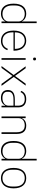

<svg xmlns="http://www.w3.org/2000/svg" viewBox="1605 -2385 792 4042"><g transform="rotate(90 2001.0 -364.0)"><path d="M432 -79H429C406 -31 353 12 268 12C135 12 57 -79 57 -254C57 -429 135 -520 268 -520C353 -520 406 -478 429 -429H432V-740H467V0H432ZM273 -20C316 -20 356 -32 385 -55C413 -78 432 -109 432 -148V-362C432 -399 413 -432 385 -454C356 -476 316 -489 273 -489C160 -489 95 -410 95 -283V-225C95 -98 160 -20 273 -20Z M842 12C707 12 624 -81 624 -254C624 -426 705 -520 838 -520C901 -520 953 -495 990 -451C1026 -407 1047 -344 1047 -268V-252H661V-225C661 -162 677 -111 709 -75C740 -39 785 -19 842 -19C923 -19 978 -58 1009 -135L1036 -120C1005 -40 939 12 842 12ZM838 -489C782 -489 739 -469 708 -433C677 -397 661 -345 661 -284V-280H1009V-286C1009 -347 992 -398 962 -434C932 -469 889 -489 838 -489Z M1222 -665C1201 -665 1192 -676 1192 -691V-700C1192 -715 1200 -726 1221 -726C1242 -726 1251 -715 1251 -700V-691C1251 -676 1243 -665 1222 -665ZM1204 -508H1239V0H1204Z M1370 0 1559 -256 1376 -508H1417L1578 -285H1580L1742 -508H1782L1599 -258L1787 0H1746L1580 -229H1578L1410 0Z M2067 -520C1972 -520 1921 -479 1893 -416L1918 -399C1945 -459 1995 -489 2066 -489C2158 -489 2205 -444 2205 -348V-280H2072C1999 -280 1950 -266 1919 -240C1887 -214 1875 -177 1875 -133C1875 -41 1935 12 2040 12C2128 12 2178 -27 2202 -79H2206V0H2240V-352C2240 -460 2180 -520 2067 -520ZM2205 -148C2205 -105 2186 -73 2157 -52C2128 -31 2087 -19 2043 -19C1966 -19 1912 -53 1912 -120V-148C1912 -211 1960 -252 2072 -252H2205V-148Z M2432 0V-508H2467V-430H2470C2490 -479 2538 -520 2626 -520C2738 -520 2799 -453 2799 -326V0H2764V-320C2764 -437 2713 -489 2618 -489C2579 -489 2541 -478 2513 -457C2485 -436 2467 -404 2467 -361V0Z M3323 -79H3320C3297 -31 3244 12 3159 12C3026 12 2948 -79 2948 -254C2948 -429 3026 -520 3159 -520C3244 -520 3297 -478 3320 -429H3323V-740H3358V0H3323ZM3164 -20C3207 -20 3247 -32 3276 -55C3304 -78 3323 -109 3323 -148V-362C3323 -399 3304 -432 3276 -454C3247 -476 3207 -489 3164 -489C3051 -489 2986 -410 2986 -283V-225C2986 -98 3051 -20 3164 -20Z M3730 12C3597 12 3515 -81 3515 -254C3515 -429 3597 -520 3730 -520C3863 -520 3945 -429 3945 -254C3945 -81 3863 12 3730 12ZM3730 -19C3843 -19 3907 -98 3907 -227V-281C3907 -412 3843 -489 3730 -489C3617 -489 3553 -412 3553 -281V-227C3553 -98 3617 -19 3730 -19Z"/></g></svg>

Font: Plexus Sans ExtraLight
Style: Regular
Weight: 250
Version: Version 2.001;PS 002.001;hotconv 1.0.70;makeotf.lib2.5.58329